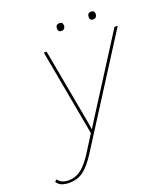

<svg xmlns="http://www.w3.org/2000/svg" viewBox="-254 -727 913 1047"><g transform="rotate(-20 202.0 -203.5)"><path d="M211 -578Q191 -578 191 -598Q191 -622 213 -622Q233 -622 233 -602Q233 -591 227 -584.5Q221 -578 211 -578ZM395 -578Q375 -578 375 -598Q375 -622 397 -622Q417 -622 417 -602Q417 -591 411 -584.5Q405 -578 395 -578ZM-31 215Q-87 215 -104 183L-92 173Q-74 201 -29 201Q9 201 42 176Q75 151 112 92L170 0L79 -500H95L176 -56L182 -17L210 -62L489 -500H508L125 101Q85 164 50 189.5Q15 215 -31 215Z"/></g></svg>

Font: Elaine Sans Thin
Style: Italic
Weight: 250
Italic angle: -13°
Designer: Wei Huang
Foundry: Wei Huang
Version: Version 2.001;December 24, 2019;FontCreator 12.0.0.2547 64-b